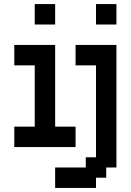

<svg xmlns="http://www.w3.org/2000/svg" viewBox="-20 -720 640 940"><path d="M150 -600H250V-700H150ZM50 -400H150V-100H50V0H350V-100H250V-500H50ZM250 200H450V150H500V100H550V-500H350V-400H450V50H400V100H250ZM450 -600H550V-700H450Z"/></svg>

Font: Matrix Sans Video
Style: Regular
Weight: 400
Designer: Brad Neil
Version: Version 1.100